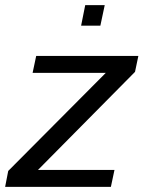

<svg xmlns="http://www.w3.org/2000/svg" viewBox="-23 -728 559 748"><path d="M-3 0 9 -62 389 -444H104L118 -510H516L503 -448L125 -66H423L409 0ZM293 -628 309 -708H385L368 -628Z"/></svg>

Font: Saira
Style: Italic
Weight: 400
Italic angle: -12°
Designer: Hector Gatti with collaboration of the Omnibus-Type team
Foundry: Omnibus-Type
Version: Version 1.100; ttfautohint (v1.8.3)